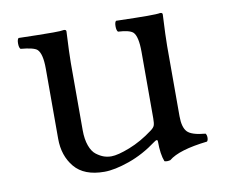

<svg xmlns="http://www.w3.org/2000/svg" viewBox="-61 -557 762 644"><g transform="rotate(-10 320.0 -235.0)"><path d="M246 10Q177 10 144.5 -29Q112 -68 112 -126V-365Q112 -416 96 -431Q85 -441 40 -445Q35 -450 35 -464Q35 -478 40 -482Q113 -480 158 -480Q185 -480 194 -482Q202 -482 202 -476Q198 -399 198 -369V-140Q198 -109 206 -87Q214 -65 227.5 -55Q241 -45 253 -41Q265 -37 278 -37Q300 -37 341 -53Q382 -69 422 -99Q433 -107 435.5 -114.5Q438 -122 438 -138V-364Q438 -417 423 -432Q411 -443 372 -445Q367 -450 367 -464Q367 -478 372 -482Q445 -480 478.5 -480Q512 -480 522 -482Q530 -482 530 -476Q526 -399 526 -369V-130Q526 -92 540.5 -76.5Q555 -61 602 -57Q606 -52 606 -43Q606 -34 602 -30Q505 -19 470 10Q458 13 450 10Q440 -15 440 -59Q440 -69 428 -60Q381 -25 331 -7.5Q281 10 246 10Z"/></g></svg>

Font: Linux Libertine Mono O
Style: Mono
Weight: 400
Designer: Philipp H. Poll
Foundry: Philipp H. Poll
Version: Version 5.1.7